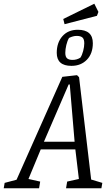

<svg xmlns="http://www.w3.org/2000/svg" viewBox="-67 -1012 596 1032"><path d="M483 -29 478 0H288L294 -36L357 -50L338 -209H152L86 -50L149 -36L143 0H-47L-42 -29L22 -46L268 -599L347 -608L358 -597L423 -47ZM169 -250H334L308 -558H302ZM238 -728Q238 -783 268.5 -817.5Q299 -852 351 -852Q432 -852 432 -780Q432 -724 400 -691Q368 -658 317 -658Q238 -658 238 -728ZM365 -702Q374 -715 380 -738Q386 -761 386 -779Q386 -802 376 -810.5Q366 -819 345 -819Q326 -819 304 -808Q295 -793 289.5 -770Q284 -747 284 -728Q284 -707 293.5 -698.5Q303 -690 323 -690Q346 -690 365 -702ZM273 -910 440 -992 462 -948 454 -927 280 -882Z"/></svg>

Font: Grenze Light
Style: Italic
Weight: 300
Italic angle: -10°
Designer: Renata Polastri
Foundry: Omnibus-Type
Version: Version 1.002; ttfautohint (v1.8)